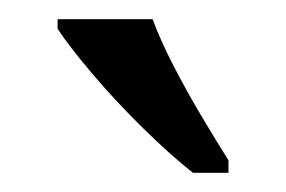

<svg xmlns="http://www.w3.org/2000/svg" viewBox="-20 -786 298 200"><path d="M181 -606Q158 -624 129 -652.5Q100 -681 75.5 -710Q51 -739 40 -756V-766H139Q147 -744 161 -717Q175 -690 190.5 -664Q206 -638 218 -619V-606Z"/></svg>

Font: Noto Serif Tamil Condensed
Style: Regular
Weight: 400
Width: 3
Designer: Indian Type Foundry, Tom Grace, and the Monotype Design Team
Foundry: Monotype Imaging Inc.
Version: Version 2.004; ttfautohint (v1.8.4.7-5d5b)